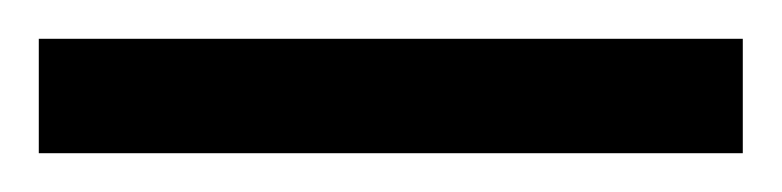

<svg xmlns="http://www.w3.org/2000/svg" viewBox="-24 -839 403 99"><path d="M-4 -760V-819H359V-760Z"/></svg>

Font: Noto Serif Tamil ExtraCondensed Light
Style: Regular
Weight: 300
Width: 2
Designer: Indian Type Foundry, Tom Grace, and the Monotype Design Team
Foundry: Monotype Imaging Inc.
Version: Version 2.004; ttfautohint (v1.8.4.7-5d5b)